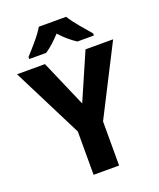

<svg xmlns="http://www.w3.org/2000/svg" viewBox="-167 -1035 939 1136"><g transform="rotate(-20 302.5 -467.0)"><path d="M175.8 -713.9H0L222.2 -272.9V0H382.8V-277.8L605 -713.9H431.2L303.2 -419.9ZM217.3 -934.1C204.1 -911.1 185.1 -885.7 161.1 -857.4C137.2 -829.1 116.2 -805.7 99.1 -787.1V-773.9H205.1C238.3 -795.4 268.6 -824.2 302.2 -859.9C334 -824.2 368.7 -795.4 401.9 -773.9H505.9V-787.1C489.7 -805.2 470.2 -828.1 446.3 -856.9C422.4 -885.7 403.3 -911.1 389.2 -934.1Z"/></g></svg>

Font: Avrile Sans
Style: Bold
Weight: 700
Designer: Monotype Design Team, Google (font), Stefan Peev (BGR Cyrillic), Cristiano Sobral (main changes)
Foundry: The Avrile Sans Project Authors
Version: Version 3.110